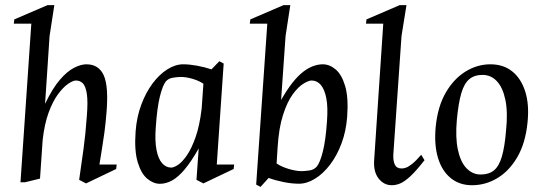

<svg xmlns="http://www.w3.org/2000/svg" viewBox="-20 -713 2122 751"><path d="M60.1 0 102.5 -620.4H34L36 -637.1L166 -693H192.5L173.9 -572.1L156.3 -307Q185.7 -367.9 214.3 -401.1Q242.8 -434.2 269.8 -447.9Q296.7 -461.5 317.9 -461.5Q367 -461.5 386.3 -417.2Q405.6 -372.9 396 -266Q392.8 -228.1 388.5 -195.5Q384.2 -162.9 379.1 -132.7Q373.9 -102.4 368.9 -69.4H436.4L434.4 -52L316.6 4.4L289.6 -9.6Q298.6 -71.6 306.6 -129.8Q314.7 -188 319.4 -256Q324.4 -315.3 319.7 -345.8Q314.9 -376.2 303.9 -387.2Q292.8 -398.1 276.6 -398.1Q265.8 -398.1 246.8 -385.3Q227.9 -372.6 207.2 -344.9Q186.6 -317.1 170.3 -272.9Q154 -228.7 146.9 -165.9L136.5 -14.4L77.4 0Z M605.5 5.9Q580 5.9 556.1 -13.9Q532.1 -33.8 518.6 -78.7Q505 -123.5 510.4 -198.5Q514.6 -255.4 532.6 -303.4Q550.5 -351.5 577 -386.9Q603.5 -422.2 634.8 -441.9Q666.1 -461.5 696.9 -461.5Q719.9 -461.5 749.9 -456.2Q779.9 -450.8 807.2 -441.7L837.9 -473.5L854.9 -464.5L827.9 -69.4H895.9L893.9 -52L775.5 4.4L748.5 -9.6L757.2 -132.4Q727.9 -80.6 702.2 -50.2Q676.6 -19.9 653 -7Q629.3 5.9 605.5 5.9ZM649.9 -57.5Q660.2 -57.5 676.7 -68.5Q693.1 -79.5 711.1 -105.5Q729.1 -131.6 744.9 -176.2Q760.7 -220.8 768.8 -288.2L775.6 -385.4Q757.9 -397.5 732.8 -404.8Q707.8 -412 687.5 -412Q676.4 -412 658.2 -409.4Q640 -406.8 629 -395Q616.3 -379.6 605.3 -335.2Q594.4 -290.7 589.4 -216.5Q585.2 -162.3 592.1 -126.9Q599 -91.5 614.2 -74.5Q629.3 -57.5 649.9 -57.5Z M999 18 982 8.9 1025.5 -620.4H957.1L959.1 -637.1L1089.1 -693H1115.5L1097 -572.1L1079.5 -321.8Q1102.3 -362 1123.7 -389Q1145 -416 1165.4 -431.8Q1185.8 -447.6 1205.2 -454.5Q1224.5 -461.5 1242.5 -461.5Q1269 -461.5 1292.7 -441.6Q1316.5 -421.7 1329.9 -376.9Q1343.4 -332.1 1338 -257Q1333.8 -200.2 1315.9 -152.2Q1298.1 -104.3 1271 -68.9Q1244 -33.5 1212.2 -14Q1180.5 5.6 1149.5 5.6Q1121.5 5.6 1089.6 -0.8Q1057.7 -7.1 1030.9 -17ZM1160.1 -43.6Q1170.2 -43.6 1189.2 -46.1Q1208.3 -48.7 1219.2 -61.6Q1232.1 -77.5 1243 -121.1Q1254 -164.8 1259 -239Q1263.2 -294.3 1256.3 -329.1Q1249.4 -364 1234.6 -381.1Q1219.9 -398.1 1198.5 -398.1Q1187.4 -398.1 1167 -385.8Q1146.6 -373.5 1125.1 -344.2Q1103.6 -314.8 1087.2 -264Q1070.7 -213.3 1065.9 -137.1L1061.9 -73.6Q1080.8 -60.7 1109.5 -52.1Q1138.2 -43.6 1160.1 -43.6Z M1512.6 11.5Q1481.5 11.5 1460.9 -14.8Q1440.3 -41 1443.5 -87L1479.1 -620.4H1411.5L1413.5 -637.1L1543.5 -693H1569.9L1550.5 -572.1L1518.5 -109.3Q1517.3 -83.7 1524.4 -68.9Q1531.5 -54 1551 -54Q1559.6 -54 1569.1 -57.6Q1578.7 -61.2 1592.8 -72.5Q1606.9 -83.8 1627.5 -107.5L1640.5 -86.4Q1608.1 -44.8 1585.1 -23.5Q1562 -2.3 1545.3 4.6Q1528.6 11.5 1512.6 11.5Z M1826 11.5Q1777.6 11.5 1743.2 -16.3Q1708.9 -44 1693.3 -95Q1677.8 -146 1684.1 -216.1Q1692.1 -296.9 1723.8 -351.2Q1755.5 -405.4 1801.4 -433.5Q1847.3 -461.5 1898 -461.5Q1949 -461.5 1983.6 -433.7Q2018.2 -406 2034.4 -355Q2050.7 -304 2043.4 -233.9Q2035.5 -153.9 2003.9 -99.2Q1972.3 -44.6 1925.8 -16.5Q1879.3 11.5 1826 11.5ZM1860 -30.4Q1892.5 -30.4 1912.3 -46.8Q1932.1 -63.2 1943.2 -101.2Q1954.3 -139.2 1959.5 -203.6Q1966.8 -274.4 1956.7 -322.7Q1946.6 -371 1923.4 -395.5Q1900.3 -420 1867.5 -420Q1835.5 -420 1815.7 -403.4Q1795.8 -386.9 1784.5 -348.8Q1773.2 -310.6 1767 -245Q1760.7 -175.4 1771 -127.3Q1781.3 -79.2 1804.8 -54.8Q1828.4 -30.4 1860 -30.4Z"/></svg>

Font: Ancizar Serif Light
Style: Italic
Weight: 300
Italic angle: -4°
Designer: Cesar Puertas, Viviana Monsalve, Julian Moncada, Julian Prieto, Jose Castro, Felipe Aragon, Mariel Hernandez, Sara Alarc
Version: Version 8.100